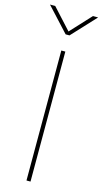

<svg xmlns="http://www.w3.org/2000/svg" viewBox="-184 -995 555 1038"><g transform="rotate(15 93.5 -476.0)"><path d="M104.5 0H82V-727.5H104.5ZM92.8 -836.9 199.2 -951.7H227.5V-951.2L103.5 -817.9H82L-41 -951.2V-951.7H-12.2Z"/></g></svg>

Font: Intratopia Thin
Style: Regular
Weight: 100
Designer: Rasmus Andersson
Foundry: rsms
Version: Version 3.000;Glyphs 3.2.3 (3260)